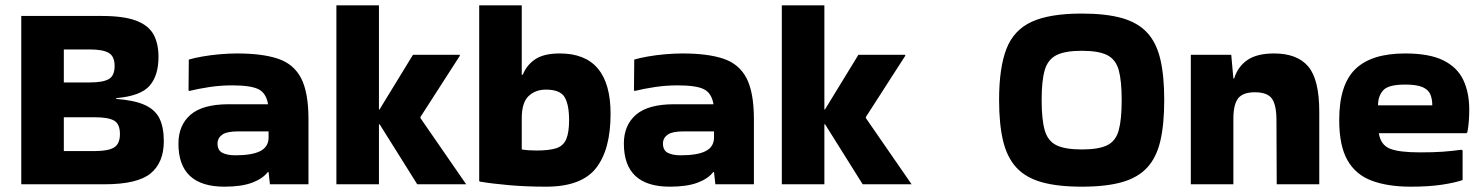

<svg xmlns="http://www.w3.org/2000/svg" viewBox="-20 -702 5570 722"><path d="M596 -171Q596 -91 546.5 -50Q497 -9 372 -9H60V-642H99H362Q445 -642 491.5 -624.5Q538 -607 557 -573Q576 -539 576 -488Q576 -418 542.5 -379.5Q509 -341 417 -333V-330Q485 -325 524 -307.5Q563 -290 579.5 -257Q596 -224 596 -171ZM318 -516H220V-392H318Q367 -392 389 -404.5Q411 -417 411 -454Q411 -490 389 -503Q367 -516 318 -516ZM338 -261H220V-134H338Q387 -134 409 -147.5Q431 -161 431 -198Q431 -236 409 -248.5Q387 -261 338 -261Z M871 -501Q967 -501 1026 -481Q1085 -461 1112.5 -407.5Q1140 -354 1140 -253V-9H995L990 -55H987Q968 -30 928 -15Q888 0 824 0Q651 0 651 -162Q651 -231 696.5 -270.5Q742 -310 840 -310H988Q981 -352 952 -366.5Q923 -381 853 -381Q809 -381 766.5 -374.5Q724 -368 692 -360L689 -362L690 -478Q710 -484 741 -489.5Q772 -495 806.5 -498Q841 -501 871 -501ZM865 -118Q927 -118 958 -133.5Q989 -149 990 -183V-208H877Q833 -208 815.5 -195.5Q798 -183 798 -162Q798 -137 816 -127.5Q834 -118 865 -118Z M1405 -9H1245V-682H1405V-290H1407L1533 -496H1709V-492L1561 -262V-258L1733 -9H1549L1408 -234L1405 -235Z M2276 -274Q2276 -139 2221 -69.5Q2166 0 2034 0Q1960 0 1896.5 -5.5Q1833 -11 1785 -19L1782 -21V-682H1942V-421H1946Q1960 -457 1992.5 -479Q2025 -501 2085 -501Q2276 -501 2276 -274ZM1942 -257V-140Q1966 -136 1998 -136Q2045 -136 2071.5 -144.5Q2098 -153 2109 -178Q2120 -203 2120 -250Q2120 -309 2103 -337Q2086 -365 2033 -365Q1993 -365 1967.5 -340.5Q1942 -316 1942 -257Z M2546 -501Q2642 -501 2701 -481Q2760 -461 2787.5 -407.5Q2815 -354 2815 -253V-9H2670L2665 -55H2662Q2643 -30 2603 -15Q2563 0 2499 0Q2326 0 2326 -162Q2326 -231 2371.5 -270.5Q2417 -310 2515 -310H2663Q2656 -352 2627 -366.5Q2598 -381 2528 -381Q2484 -381 2441.5 -374.5Q2399 -368 2367 -360L2364 -362L2365 -478Q2385 -484 2416 -489.5Q2447 -495 2481.5 -498Q2516 -501 2546 -501ZM2540 -118Q2602 -118 2633 -133.5Q2664 -149 2665 -183V-208H2552Q2508 -208 2490.5 -195.5Q2473 -183 2473 -162Q2473 -137 2491 -127.5Q2509 -118 2540 -118Z M3080 -9H2920V-682H3080V-290H3082L3208 -496H3384V-492L3236 -262V-258L3408 -9H3224L3083 -234L3080 -235Z M3737 -326Q3737 -447 3764.5 -518Q3792 -589 3859.5 -620Q3927 -651 4048 -651Q4139 -651 4199 -634Q4259 -617 4294 -579Q4329 -541 4343.5 -478.5Q4358 -416 4358 -326Q4358 -235 4343.5 -172.5Q4329 -110 4294 -72Q4259 -34 4199 -17Q4139 0 4048 0Q3957 0 3897 -17Q3837 -34 3802 -72Q3767 -110 3752 -172.5Q3737 -235 3737 -326ZM4048 -140Q4112 -140 4144 -156Q4176 -172 4187 -212.5Q4198 -253 4198 -326Q4198 -398 4187 -438Q4176 -478 4144 -494.5Q4112 -511 4048 -511Q3985 -511 3952.5 -494.5Q3920 -478 3908.5 -438Q3897 -398 3897 -326Q3897 -253 3908.5 -212.5Q3920 -172 3952.5 -156Q3985 -140 4048 -140Z M4618 -9H4458V-496H4610L4618 -407H4621Q4635 -452 4671 -476.5Q4707 -501 4771 -501Q4858 -501 4899.5 -452Q4941 -403 4941 -282V-9H4781L4780 -251Q4780 -307 4763 -331Q4746 -355 4699 -355Q4655 -355 4637 -333.5Q4619 -312 4618 -260Z M5480 -25Q5452 -15 5402.5 -7.5Q5353 0 5285 0Q5199 0 5138.5 -22.5Q5078 -45 5047 -99.5Q5016 -154 5016 -251Q5016 -383 5076.5 -442Q5137 -501 5264 -501Q5355 -501 5407.5 -475Q5460 -449 5482.5 -401.5Q5505 -354 5505 -289Q5505 -270 5503.5 -248Q5502 -226 5498 -205L5494 -201H5165Q5172 -157 5206.5 -143Q5241 -129 5319 -129Q5371 -129 5405.5 -131.5Q5440 -134 5476 -139L5480 -136ZM5366 -306Q5366 -330 5358.5 -347.5Q5351 -365 5329 -374.5Q5307 -384 5264 -384Q5201 -384 5181.5 -362.5Q5162 -341 5162 -306Z"/></svg>

Font: Bakbak One
Style: Regular
Weight: 400
Designer: Saumya Kishore and Sanchit Sawaria
Foundry: A Good Feeling
Version: Version 1.003; ttfautohint (v1.8.3)